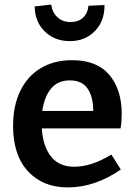

<svg xmlns="http://www.w3.org/2000/svg" viewBox="-20 -805 588 836"><path d="M465 -132 506 -67Q394 11 275 11Q167 11 102 -59Q37 -129 37 -257Q37 -345 68.5 -409.5Q100 -474 158 -508.5Q216 -543 294 -543Q402 -543 456 -479Q510 -415 510 -309Q510 -276 505 -246H162Q167 -168 202 -123.5Q237 -79 304 -79Q378 -79 465 -132ZM164 -322H386Q386 -383 361.5 -419Q337 -455 284 -455Q232 -455 202.5 -419.5Q173 -384 164 -322ZM131 -777 203 -785Q208 -750 230.5 -729.5Q253 -709 287 -709Q321 -709 341.5 -728Q362 -747 365 -780L435 -783Q436 -714 393.5 -670Q351 -626 284 -626Q218 -626 175 -668Q132 -710 131 -777Z"/></svg>

Font: Bitter Pro SemiBold
Style: Regular
Weight: 600
Designer: Sol Matas, and Bitter project Authors
Foundry: Sol Matas
Version: Version 1.010